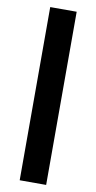

<svg xmlns="http://www.w3.org/2000/svg" viewBox="-102 -785 513 1022"><g transform="rotate(10 154.5 -274.0)"><path d="M83 -742H226V194H83Z"/></g></svg>

Font: mBank
Style: Bold
Weight: 700
Designer: Julieta Ulanovsky
Foundry: Julieta Ulanovsky
Version: Version 7.200